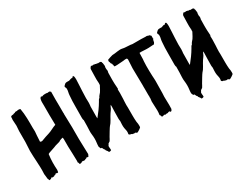

<svg xmlns="http://www.w3.org/2000/svg" viewBox="-81 -1251 2313 1815"><g transform="rotate(-30 1075.5 -343.5)"><path d="M59.6 -330.1C59.6 -291 62.5 -252 64.5 -213.9C65.4 -193.4 67.4 -171.9 67.4 -151.4C67.4 -127.9 69.3 -109.4 66.4 -73.2C70.3 -54.7 69.3 -38.1 72.3 -19.5C79.1 -12.7 75.2 -4.9 82 2C88.9 -1 95.7 0 100.6 -2.9C105.5 -5.9 106.4 -11.7 111.3 -11.7C115.2 -11.7 110.4 -6.8 123 -6.8C127.9 -9.8 131.8 -6.8 135.7 -7.8C140.6 -10.7 145.5 -16.6 156.2 -16.6C159.2 -19.5 162.1 -24.4 167 -25.4C171.9 -22.5 173.8 -17.6 188.5 -21.5C192.4 -28.3 190.4 -39.1 193.4 -46.9C189.5 -101.6 189.5 -155.3 198.2 -216.8C209 -221.7 217.8 -227.5 232.4 -230.5C247.1 -235.4 260.7 -239.3 275.4 -245.1C282.2 -248 288.1 -250 294.9 -252.9C295.9 -252.9 342.8 -266.6 343.8 -266.6C348.6 -271.5 357.4 -275.4 371.1 -280.3C377.9 -280.3 382.8 -285.2 390.6 -284.2C393.6 -273.4 392.6 -261.7 392.6 -250C392.6 -227.5 392.6 -207 392.6 -184.6C393.6 -133.8 397.5 -82 397.5 -31.2C397.5 -23.4 396.5 -15.6 396.5 -8.8C405.3 -5.9 400.4 7.8 407.2 12.7C414.1 12.7 418 9.8 424.8 9.8C427.7 8.8 433.6 2 436.5 2C445.3 2 452.1 4.9 460 4.9C468.8 4.9 473.6 -2.9 484.4 -2.9C488.3 -5.9 489.3 -9.8 494.1 -9.8C499 -6.8 504.9 -5.9 510.7 -6.8C513.7 -9.8 515.6 -14.6 516.6 -19.5C519.5 -24.4 521.5 -27.3 521.5 -30.3C521.5 -85 516.6 -139.6 516.6 -195.3V-325.2C516.6 -375 512.7 -421.9 512.7 -471.7C512.7 -474.6 515.6 -472.7 512.7 -484.4C513.7 -534.2 511.7 -583 511.7 -632.8C511.7 -660.2 512.7 -686.5 512.7 -713.9C509.8 -717.8 506.8 -720.7 502.9 -723.6C496.1 -724.6 492.2 -726.6 476.6 -722.7L466.8 -725.6H455.1C448.2 -725.6 436.5 -725.6 429.7 -723.6C426.8 -722.7 427.7 -721.7 417 -718.8C413.1 -719.7 410.2 -721.7 407.2 -724.6C404.3 -719.7 398.4 -718.8 394.5 -711.9C394.5 -705.1 391.6 -703.1 390.6 -698.2C386.7 -678.7 388.7 -657.2 388.7 -637.7C388.7 -567.4 387.7 -496.1 390.6 -424.8C356.4 -414.1 326.2 -392.6 291 -382.8C267.6 -376 244.1 -368.2 221.7 -359.4C214.8 -356.4 209 -353.5 201.2 -353.5C196.3 -353.5 191.4 -355.5 185.5 -358.4C185.5 -380.9 189.5 -405.3 189.5 -427.7C189.5 -435.5 191.4 -442.4 191.4 -450.2C194.3 -468.8 191.4 -487.3 191.4 -505.9C191.4 -576.2 192.4 -648.4 179.7 -717.8C174.8 -722.7 157.2 -722.7 150.4 -722.7C146.5 -722.7 149.4 -716.8 137.7 -719.7C134.8 -719.7 132.8 -718.8 124 -719.7C117.2 -710.9 100.6 -714.8 92.8 -707C85.9 -710 78.1 -705.1 71.3 -704.1C68.4 -699.2 65.4 -699.2 66.4 -684.6C66.4 -677.7 64.5 -672.9 64.5 -666C64.5 -643.6 68.4 -623 68.4 -600.6C68.4 -582 64.5 -563.5 64.5 -543.9C64.5 -504.9 64.5 -464.8 64.5 -425.8C64.5 -393.6 59.6 -362.3 59.6 -330.1Z M641.6 -341.8C641.6 -336.9 642.6 -333 645.5 -330.1V-317.4C645.5 -283.2 644.5 -249 642.6 -214.8C641.6 -200.2 642.6 -184.6 644.5 -169.9C646.5 -155.3 647.5 -139.6 647.5 -124C647.5 -109.4 646.5 -95.7 644.5 -82C642.6 -68.4 641.6 -54.7 641.6 -40C644.5 -34.2 646.5 -29.3 647.5 -26.4C648.4 -23.4 648.4 -19.5 651.4 -17.6C653.3 -16.6 655.3 -15.6 658.2 -16.6C660.2 -17.6 662.1 -16.6 663.1 -14.6C665 -10.7 668.9 -5.9 669.9 -1C670.9 3.9 674.8 8.8 679.7 11.7C680.7 20.5 684.6 26.4 690.4 32.2C695.3 37.1 699.2 43.9 702.1 51.8C710 52.7 714.8 51.8 717.8 50.8L727.5 46.9C728.5 36.1 727.5 27.3 726.6 22.5C725.6 17.6 725.6 12.7 725.6 7.8C725.6 1 727.5 -3.9 730.5 -6.8C733.4 -9.8 736.3 -14.6 737.3 -19.5C744.1 -24.4 749 -28.3 752 -29.3C754.9 -30.3 756.8 -32.2 758.8 -35.2C762.7 -40 765.6 -45.9 768.6 -51.8C771.5 -57.6 774.4 -63.5 777.3 -68.4L804.7 -114.3C812.5 -127.9 831.1 -157.2 842.8 -168.9C845.7 -171.9 847.7 -174.8 849.6 -177.7C861.3 -195.3 871.1 -212.9 880.9 -231.4C890.6 -250 903.3 -266.6 915 -283.2C919.9 -290 923.8 -296.9 926.8 -305.7C929.7 -313.5 933.6 -320.3 938.5 -326.2C939.5 -323.2 939.5 -319.3 939.5 -315.4V-304.7C939.5 -282.2 938.5 -260.7 937.5 -239.3C936.5 -217.8 936.5 -195.3 936.5 -172.9C936.5 -168 936.5 -164.1 937.5 -161.1C938.5 -157.2 939.5 -153.3 939.5 -148.4C939.5 -141.6 938.5 -135.7 938.5 -129.9L937.5 -112.3V-91.8L939.5 -72.3C940.4 -63.5 942.4 -55.7 944.3 -48.8C946.3 -41 947.3 -33.2 947.3 -25.4C947.3 -20.5 947.3 -16.6 946.3 -12.7C945.3 -8.8 944.3 -4.9 944.3 -2C949.2 4.9 954.1 8.8 960.9 8.8C967.8 8.8 973.6 11.7 978.5 16.6C982.4 15.6 985.4 16.6 988.3 17.6C990.2 18.6 992.2 19.5 994.1 19.5C997.1 19.5 999 19.5 1000 18.6C1002 17.6 1003.9 17.6 1005.9 17.6C1008.8 17.6 1012.7 19.5 1015.6 22.5C1018.6 25.4 1022.5 27.3 1025.4 27.3C1032.2 27.3 1073.2 1 1073.2 -4.9C1074.2 -7.8 1074.2 -12.7 1074.2 -18.6C1074.2 -26.4 1074.2 -34.2 1073.2 -42L1069.3 -64.5C1067.4 -86.9 1066.4 -108.4 1066.4 -130.9V-223.6L1065.4 -251C1065.4 -272.5 1067.4 -293.9 1068.4 -316.4C1069.3 -337.9 1070.3 -359.4 1070.3 -380.9C1070.3 -392.6 1070.3 -404.3 1069.3 -416C1070.3 -419.9 1071.3 -423.8 1074.2 -426.8C1073.2 -429.7 1072.3 -436.5 1072.3 -447.3C1070.3 -469.7 1069.3 -492.2 1069.3 -514.6V-537.1L1070.3 -593.8V-602.5L1071.3 -603.5C1073.2 -610.4 1074.2 -617.2 1074.2 -624C1074.2 -627.9 1073.2 -631.8 1072.3 -635.7L1071.3 -636.7V-660.2L1072.3 -662.1C1074.2 -667 1074.2 -672.9 1074.2 -677.7C1074.2 -682.6 1073.2 -687.5 1072.3 -692.4C1071.3 -697.3 1070.3 -702.1 1070.3 -707L1068.4 -708L1066.4 -719.7C1062.5 -724.6 1057.6 -726.6 1052.7 -727.5C1046.9 -727.5 1039.1 -727.5 1029.3 -726.6C1028.3 -727.5 1027.3 -728.5 1025.4 -729.5C1023.4 -730.5 1018.6 -730.5 1010.7 -729.5L1007.8 -732.4C1006.8 -733.4 1002.9 -734.4 996.1 -733.4C995.1 -736.3 992.2 -737.3 988.3 -736.3C984.4 -735.4 979.5 -735.4 974.6 -734.4C971.7 -734.4 969.7 -735.4 967.8 -736.3C965.8 -737.3 962.9 -738.3 960 -738.3C955.1 -733.4 944.3 -720.7 944.3 -712.9C944.3 -688.5 943.4 -664.1 942.4 -638.7C941.4 -614.3 941.4 -586.9 944.3 -557.6C943.4 -552.7 942.4 -547.9 943.4 -543.9V-540L936.5 -527.3C926.8 -508.8 918.9 -492.2 909.2 -478.5C904.3 -471.7 898.4 -465.8 892.6 -459C886.7 -452.1 881.8 -445.3 878.9 -436.5C874 -433.6 869.1 -428.7 866.2 -423.8L857.4 -408.2C831.1 -362.3 798.8 -319.3 765.6 -278.3C764.6 -283.2 764.6 -287.1 764.6 -292V-304.7L765.6 -392.6V-407.2L767.6 -421.9C769.5 -438.5 769.5 -455.1 768.6 -471.7C767.6 -488.3 767.6 -504.9 768.6 -521.5C769.5 -539.1 770.5 -556.6 770.5 -575.2C771.5 -593.8 772.5 -611.3 773.4 -629.9L776.4 -696.3C776.4 -710 775.4 -722.7 772.5 -733.4L768.6 -737.3C766.6 -739.3 764.6 -738.3 761.7 -738.3C757.8 -738.3 754.9 -735.4 753.9 -728.5C743.2 -729.5 735.4 -729.5 730.5 -726.6C724.6 -723.6 718.8 -722.7 712.9 -720.7C710 -719.7 706.1 -719.7 702.1 -720.7H691.4C672.9 -720.7 668.9 -717.8 656.2 -705.1L651.4 -700.2C648.4 -697.3 647.5 -695.3 647.5 -693.4C647.5 -688.5 648.4 -683.6 651.4 -679.7C654.3 -675.8 655.3 -669.9 655.3 -663.1C655.3 -652.3 654.3 -641.6 651.4 -630.9C648.4 -620.1 647.5 -608.4 646.5 -597.7C642.6 -557.6 641.6 -516.6 641.6 -476.6C640.6 -436.5 640.6 -395.5 640.6 -355.5C640.6 -350.6 640.6 -345.7 641.6 -341.8Z M1133.8 -671.9C1133.8 -661.1 1144.5 -658.2 1144.5 -654.3C1144.5 -651.4 1140.6 -654.3 1148.4 -638.7V-626C1151.4 -623 1155.3 -622.1 1160.2 -622.1C1164.1 -622.1 1164.1 -623 1179.7 -622.1C1203.1 -623 1225.6 -626 1250 -627C1256.8 -628.9 1263.7 -629.9 1270.5 -629.9C1277.3 -629.9 1282.2 -628.9 1289.1 -628.9C1292 -626 1294.9 -618.2 1294.9 -614.3C1294.9 -583 1290 -551.8 1290 -521.5C1290 -459 1293 -398.4 1293 -335.9C1293 -323.2 1292 -309.6 1293 -297.9C1293 -275.4 1293 -252.9 1293 -230.5C1293 -222.7 1293.9 -214.8 1293.9 -207C1293.9 -204.1 1291 -205.1 1293.9 -194.3C1293.9 -181.6 1290 -169.9 1290 -159.2C1290 -125 1293.9 -93.8 1293.9 -59.6C1293.9 -43 1293 -30.3 1290 -11.7C1293 -8.8 1295.9 -3.9 1297.9 -1C1300.8 3.9 1296.9 8.8 1304.7 13.7C1312.5 13.7 1321.3 11.7 1328.1 7.8C1335 7.8 1333 13.7 1340.8 12.7C1349.6 12.7 1350.6 9.8 1353.5 9.8C1357.4 9.8 1362.3 9.8 1366.2 10.7C1374 7.8 1377.9 3.9 1389.6 4.9C1392.6 7.8 1388.7 10.7 1397.5 13.7C1410.2 13.7 1409.2 4.9 1416 -5.9C1416 -20.5 1417 -34.2 1417 -48.8C1417 -79.1 1415 -108.4 1415 -138.7C1415 -153.3 1417 -164.1 1417 -178.7C1417 -222.7 1418.9 -266.6 1418.9 -310.5C1418.9 -330.1 1417 -347.7 1416 -367.2C1414.1 -405.3 1414.1 -441.4 1414.1 -477.5C1414.1 -494.1 1415 -509.8 1416 -526.4C1416 -533.2 1418 -540 1418 -546.9C1418 -570.3 1418.9 -592.8 1419.9 -615.2C1426.8 -616.2 1431.6 -616.2 1436.5 -616.2C1457 -616.2 1475.6 -613.3 1495.1 -613.3C1502.9 -613.3 1509.8 -613.3 1517.6 -613.3C1533.2 -613.3 1549.8 -616.2 1564.5 -616.2H1577.1C1584 -623 1585.9 -628.9 1589.8 -635.7C1588.9 -644.5 1593.8 -650.4 1593.8 -658.2L1600.6 -668C1600.6 -670.9 1595.7 -666 1598.6 -681.6C1598.6 -688.5 1596.7 -693.4 1599.6 -698.2C1592.8 -701.2 1591.8 -708 1586.9 -711.9C1575.2 -711.9 1567.4 -718.8 1556.6 -719.7C1553.7 -718.8 1550.8 -718.8 1545.9 -718.8C1543 -718.8 1501 -719.7 1499 -720.7H1404.3C1396.5 -720.7 1390.6 -723.6 1387.7 -723.6C1367.2 -723.6 1348.6 -727.5 1328.1 -727.5C1313.5 -727.5 1294.9 -734.4 1276.4 -734.4C1256.8 -734.4 1234.4 -729.5 1214.8 -727.5C1206.1 -726.6 1196.3 -726.6 1187.5 -725.6C1179.7 -724.6 1135.7 -710 1129.9 -707C1127.9 -701.2 1127 -696.3 1127 -691.4C1127 -686.5 1132.8 -682.6 1133.8 -671.9Z M1651.4 -341.8C1651.4 -336.9 1652.3 -333 1655.3 -330.1V-317.4C1655.3 -283.2 1654.3 -249 1652.3 -214.8C1651.4 -200.2 1652.3 -184.6 1654.3 -169.9C1656.2 -155.3 1657.2 -139.6 1657.2 -124C1657.2 -109.4 1656.2 -95.7 1654.3 -82C1652.3 -68.4 1651.4 -54.7 1651.4 -40C1654.3 -34.2 1656.2 -29.3 1657.2 -26.4C1658.2 -23.4 1658.2 -19.5 1661.1 -17.6C1663.1 -16.6 1665 -15.6 1668 -16.6C1669.9 -17.6 1671.9 -16.6 1672.9 -14.6C1674.8 -10.7 1678.7 -5.9 1679.7 -1C1680.7 3.9 1684.6 8.8 1689.5 11.7C1690.4 20.5 1694.3 26.4 1700.2 32.2C1705.1 37.1 1709 43.9 1711.9 51.8C1719.7 52.7 1724.6 51.8 1727.5 50.8L1737.3 46.9C1738.3 36.1 1737.3 27.3 1736.3 22.5C1735.4 17.6 1735.4 12.7 1735.4 7.8C1735.4 1 1737.3 -3.9 1740.2 -6.8C1743.2 -9.8 1746.1 -14.6 1747.1 -19.5C1753.9 -24.4 1758.8 -28.3 1761.7 -29.3C1764.6 -30.3 1766.6 -32.2 1768.6 -35.2C1772.5 -40 1775.4 -45.9 1778.3 -51.8C1781.2 -57.6 1784.2 -63.5 1787.1 -68.4L1814.5 -114.3C1822.3 -127.9 1840.8 -157.2 1852.5 -168.9C1855.5 -171.9 1857.4 -174.8 1859.4 -177.7C1871.1 -195.3 1880.9 -212.9 1890.6 -231.4C1900.4 -250 1913.1 -266.6 1924.8 -283.2C1929.7 -290 1933.6 -296.9 1936.5 -305.7C1939.5 -313.5 1943.4 -320.3 1948.2 -326.2C1949.2 -323.2 1949.2 -319.3 1949.2 -315.4V-304.7C1949.2 -282.2 1948.2 -260.7 1947.3 -239.3C1946.3 -217.8 1946.3 -195.3 1946.3 -172.9C1946.3 -168 1946.3 -164.1 1947.3 -161.1C1948.2 -157.2 1949.2 -153.3 1949.2 -148.4C1949.2 -141.6 1948.2 -135.7 1948.2 -129.9L1947.3 -112.3V-91.8L1949.2 -72.3C1950.2 -63.5 1952.1 -55.7 1954.1 -48.8C1956.1 -41 1957 -33.2 1957 -25.4C1957 -20.5 1957 -16.6 1956.1 -12.7C1955.1 -8.8 1954.1 -4.9 1954.1 -2C1959 4.9 1963.9 8.8 1970.7 8.8C1977.5 8.8 1983.4 11.7 1988.3 16.6C1992.2 15.6 1995.1 16.6 1998 17.6C2000 18.6 2002 19.5 2003.9 19.5C2006.8 19.5 2008.8 19.5 2009.8 18.6C2011.7 17.6 2013.7 17.6 2015.6 17.6C2018.6 17.6 2022.5 19.5 2025.4 22.5C2028.3 25.4 2032.2 27.3 2035.2 27.3C2042 27.3 2083 1 2083 -4.9C2084 -7.8 2084 -12.7 2084 -18.6C2084 -26.4 2084 -34.2 2083 -42L2079.1 -64.5C2077.1 -86.9 2076.2 -108.4 2076.2 -130.9V-223.6L2075.2 -251C2075.2 -272.5 2077.1 -293.9 2078.1 -316.4C2079.1 -337.9 2080.1 -359.4 2080.1 -380.9C2080.1 -392.6 2080.1 -404.3 2079.1 -416C2080.1 -419.9 2081.1 -423.8 2084 -426.8C2083 -429.7 2082 -436.5 2082 -447.3C2080.1 -469.7 2079.1 -492.2 2079.1 -514.6V-537.1L2080.1 -593.8V-602.5L2081.1 -603.5C2083 -610.4 2084 -617.2 2084 -624C2084 -627.9 2083 -631.8 2082 -635.7L2081.1 -636.7V-660.2L2082 -662.1C2084 -667 2084 -672.9 2084 -677.7C2084 -682.6 2083 -687.5 2082 -692.4C2081.1 -697.3 2080.1 -702.1 2080.1 -707L2078.1 -708L2076.2 -719.7C2072.3 -724.6 2067.4 -726.6 2062.5 -727.5C2056.6 -727.5 2048.8 -727.5 2039.1 -726.6C2038.1 -727.5 2037.1 -728.5 2035.2 -729.5C2033.2 -730.5 2028.3 -730.5 2020.5 -729.5L2017.6 -732.4C2016.6 -733.4 2012.7 -734.4 2005.9 -733.4C2004.9 -736.3 2002 -737.3 1998 -736.3C1994.1 -735.4 1989.3 -735.4 1984.4 -734.4C1981.4 -734.4 1979.5 -735.4 1977.5 -736.3C1975.6 -737.3 1972.7 -738.3 1969.7 -738.3C1964.8 -733.4 1954.1 -720.7 1954.1 -712.9C1954.1 -688.5 1953.1 -664.1 1952.1 -638.7C1951.2 -614.3 1951.2 -586.9 1954.1 -557.6C1953.1 -552.7 1952.1 -547.9 1953.1 -543.9V-540L1946.3 -527.3C1936.5 -508.8 1928.7 -492.2 1918.9 -478.5C1914.1 -471.7 1908.2 -465.8 1902.3 -459C1896.5 -452.1 1891.6 -445.3 1888.7 -436.5C1883.8 -433.6 1878.9 -428.7 1876 -423.8L1867.2 -408.2C1840.8 -362.3 1808.6 -319.3 1775.4 -278.3C1774.4 -283.2 1774.4 -287.1 1774.4 -292V-304.7L1775.4 -392.6V-407.2L1777.3 -421.9C1779.3 -438.5 1779.3 -455.1 1778.3 -471.7C1777.3 -488.3 1777.3 -504.9 1778.3 -521.5C1779.3 -539.1 1780.3 -556.6 1780.3 -575.2C1781.2 -593.8 1782.2 -611.3 1783.2 -629.9L1786.1 -696.3C1786.1 -710 1785.2 -722.7 1782.2 -733.4L1778.3 -737.3C1776.4 -739.3 1774.4 -738.3 1771.5 -738.3C1767.6 -738.3 1764.6 -735.4 1763.7 -728.5C1752.9 -729.5 1745.1 -729.5 1740.2 -726.6C1734.4 -723.6 1728.5 -722.7 1722.7 -720.7C1719.7 -719.7 1715.8 -719.7 1711.9 -720.7H1701.2C1682.6 -720.7 1678.7 -717.8 1666 -705.1L1661.1 -700.2C1658.2 -697.3 1657.2 -695.3 1657.2 -693.4C1657.2 -688.5 1658.2 -683.6 1661.1 -679.7C1664.1 -675.8 1665 -669.9 1665 -663.1C1665 -652.3 1664.1 -641.6 1661.1 -630.9C1658.2 -620.1 1657.2 -608.4 1656.2 -597.7C1652.3 -557.6 1651.4 -516.6 1651.4 -476.6C1650.4 -436.5 1650.4 -395.5 1650.4 -355.5C1650.4 -350.6 1650.4 -345.7 1651.4 -341.8Z"/></g></svg>

Font: Caesar Dressing Cyrillic
Style: Regular
Weight: 400
Designer: Dathan Boardman
Foundry: Open Window
Version: Version 1.00;July 2, 2020;FontCreator 13.0.0.2642 64-bit